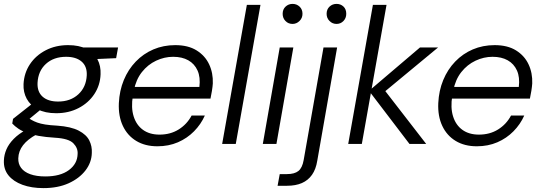

<svg xmlns="http://www.w3.org/2000/svg" viewBox="-47 -740 2784 987"><path d="M176 227Q115 227 68.5 210Q22 193 -3.5 161.5Q-29 130 -27 85Q-26 56 -14 28Q-2 0 23.5 -26Q49 -52 88 -73L141 -49Q95 -24 71.5 6.5Q48 37 47 74Q46 102 61.5 123Q77 144 108.5 155.5Q140 167 186 167Q263 167 307 134.5Q351 102 352 51Q354 21 330 -3.5Q306 -28 236 -32Q187 -35 151.5 -41.5Q116 -48 91 -57Q66 -66 47.5 -78.5Q29 -91 16 -105L20 -129L124 -211L176 -188L80 -109L89 -141Q102 -131 115 -123.5Q128 -116 144.5 -110Q161 -104 185.5 -100Q210 -96 248 -94Q318 -89 357.5 -68.5Q397 -48 412 -18Q427 12 425 46Q424 95 392.5 136Q361 177 306 202Q251 227 176 227ZM242 -158Q185 -158 147 -178Q109 -198 90.5 -232Q72 -266 74 -308Q77 -365 107 -410Q137 -455 188 -481.5Q239 -508 303 -508Q360 -508 398 -488.5Q436 -469 454 -435Q472 -401 470 -358Q468 -302 438 -256.5Q408 -211 357 -184.5Q306 -158 242 -158ZM252 -218Q315 -218 355.5 -255Q396 -292 399 -353Q401 -399 372.5 -423.5Q344 -448 293 -448Q229 -448 189 -411.5Q149 -375 146 -314Q144 -268 172 -243Q200 -218 252 -218ZM370 -433 355 -496H560L550 -441Z M762 12Q699 12 653.5 -15.5Q608 -43 584.5 -93Q561 -143 564 -210Q567 -274 589.5 -328.5Q612 -383 651 -423.5Q690 -464 741.5 -486Q793 -508 854 -508Q920 -508 963.5 -481Q1007 -454 1028 -409.5Q1049 -365 1047 -311Q1046 -295 1042.5 -273Q1039 -251 1035 -233H620L630 -293H978Q984 -343 968.5 -377.5Q953 -412 921 -430Q889 -448 843 -448Q798 -448 755.5 -428Q713 -408 682.5 -369.5Q652 -331 641 -274L636 -247Q626 -187 640 -142Q654 -97 688 -72.5Q722 -48 773 -48Q829 -48 871.5 -74.5Q914 -101 938 -146H1006Q986 -101 950.5 -65Q915 -29 867.5 -8.5Q820 12 762 12Z M1095 0 1222 -715H1292L1165 0Z M1304 0 1391 -496H1461L1374 0ZM1457 -617Q1435 -617 1420.5 -632Q1406 -647 1406 -669Q1406 -692 1421 -706Q1436 -720 1457 -720Q1478 -720 1493 -706Q1508 -692 1508 -669Q1508 -647 1492.5 -632Q1477 -617 1457 -617Z M1380 215 1391 155H1428Q1467 155 1487 139Q1507 123 1514 83L1616 -496H1686L1584 86Q1577 130 1557 158.5Q1537 187 1505 201Q1473 215 1428 215ZM1683 -617Q1662 -617 1647 -632Q1632 -647 1632 -669Q1632 -692 1647 -706Q1662 -720 1683 -720Q1704 -720 1718.5 -706.5Q1733 -693 1733 -669Q1733 -647 1718.5 -632Q1704 -617 1683 -617Z M2058 0 1850 -273 2112 -496H2205L1903 -246L1908 -305L2144 0ZM1743 0 1870 -715H1940L1813 0Z M2404 12Q2341 12 2295.5 -15.5Q2250 -43 2226.5 -93Q2203 -143 2206 -210Q2209 -274 2231.5 -328.5Q2254 -383 2293 -423.5Q2332 -464 2383.5 -486Q2435 -508 2496 -508Q2562 -508 2605.5 -481Q2649 -454 2670 -409.5Q2691 -365 2689 -311Q2688 -295 2684.5 -273Q2681 -251 2677 -233H2262L2272 -293H2620Q2626 -343 2610.5 -377.5Q2595 -412 2563 -430Q2531 -448 2485 -448Q2440 -448 2397.5 -428Q2355 -408 2324.5 -369.5Q2294 -331 2283 -274L2278 -247Q2268 -187 2282 -142Q2296 -97 2330 -72.5Q2364 -48 2415 -48Q2471 -48 2513.5 -74.5Q2556 -101 2580 -146H2648Q2628 -101 2592.5 -65Q2557 -29 2509.5 -8.5Q2462 12 2404 12Z"/></svg>

Font: DM Sans 28pt Light
Style: Italic
Weight: 300
Italic angle: -10°
Version: Version 4.004;gftools[0.9.30]